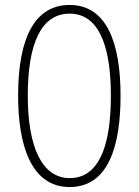

<svg xmlns="http://www.w3.org/2000/svg" viewBox="-20 -744 559 774"><path d="M466 -358C466 -569 411 -724 261 -724C126 -724 53 -602 53 -358C53 -170 100 10 261 10C420 10 466 -162 466 -358ZM92 -358C92 -569 146 -689 261 -689C372 -689 427 -572 427 -358C427 -141 372 -26 261 -26C152 -26 92 -146 92 -358Z"/></svg>

Font: Noto Sans Sinhala UI ExtraCondensed ExtraLight
Style: Regular
Weight: 200
Width: 2
Designer: Jelle Bosma - Monotype Design Team
Foundry: Monotype Imaging Inc.
Version: Version 2.006